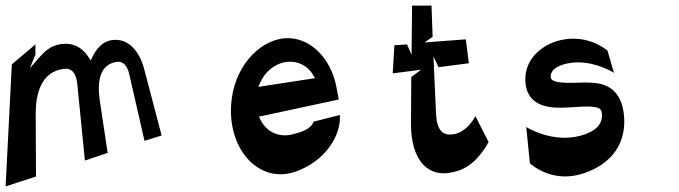

<svg xmlns="http://www.w3.org/2000/svg" viewBox="-50 -693 2414 683"><path d="M-30 -30 78 -65 77 -288C77 -357 95 -438 177 -448C205 -452 221 -433 225 -394L252 -122L333 -149L305 -335C296 -396 301 -464 366 -473C388 -476 404 -459 411 -424L464 -192L525 -211L463 -447C446 -512 407 -555 354 -551C316 -548 293 -521 276 -485L273 -478L268 -485C248 -519 217 -540 175 -537C126 -533 104 -505 78 -475L56 -450L76 -499V-535L-8 -464Z M772 -317C763 -157 874 -39 1000 -82C1108 -119 1164 -212 1159 -284L1065 -260C1058 -233 1015 -221 990 -215C943 -203 899 -223 877 -266L871 -278L1155 -339L1147 -382C1127 -490 1049 -563 964 -557C870 -550 779 -451 772 -317ZM869 -384 875 -398C893 -439 929 -468 971 -473C1010 -477 1045 -459 1064 -426L1071 -415Z M1347 -432 1448 -445 1413 -419 1412 -251C1412 -119 1477 -50 1581 -86C1642 -106 1678 -169 1688 -188L1641 -280C1633 -264 1610 -228 1571 -217C1525 -206 1504 -229 1501 -289L1492 -492L1510 -454L1618 -468L1607 -553L1460 -542L1489 -562L1485 -673H1416L1414 -498L1398 -535L1353 -532Z M1819 -420C1814 -331 1878 -310 1938 -310C1982 -309 2034 -318 2067 -312C2082 -309 2089 -305 2091 -290C2095 -252 2070 -225 2014 -210C1930 -188 1853 -223 1822 -241L1835 -112C1847 -102 1920 -40 2028 -77C2151 -119 2181 -213 2168 -296C2158 -358 2126 -383 2092 -393C2044 -407 1976 -392 1931 -402C1915 -406 1909 -410 1909 -421C1909 -447 1938 -464 1985 -470C2052 -477 2111 -448 2134 -434L2111 -513C2102 -520 2052 -560 1976 -555C1890 -549 1823 -491 1819 -420Z"/></svg>

Font: Charger Slice
Style: Regular
Weight: 400
Designer: Jasper
Foundry: Cannot Into Space Fonts
Version: Version 1.1